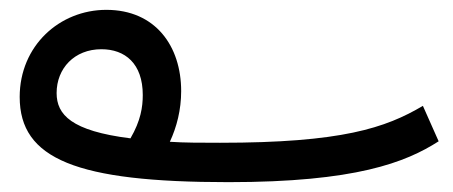

<svg xmlns="http://www.w3.org/2000/svg" viewBox="-20 -349 921 390"><path d="M444 21C702 21 804 -19 871 -62L839 -134C763 -89 674 -59 427 -59C389 -59 355 -59 325 -61C339 -91 348 -126 348 -164C348 -255 296 -329 196 -329C101 -329 20 -256 20 -152C20 -26 135 21 444 21ZM95 -160C95 -210 131 -249 186 -249C234 -249 270 -220 270 -156C270 -132 266 -104 245 -68C125 -83 95 -116 95 -160Z"/></svg>

Font: Noto Sans Arabic UI SmCn
Style: Regular
Weight: 400
Width: 4
Designer: Monotype Design Team, Nadine Chahine and Nizar Qandah
Foundry: Monotype Imaging Inc.
Version: Version 2.010